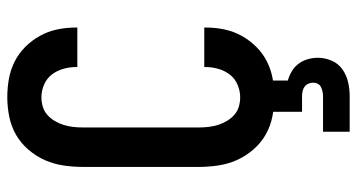

<svg xmlns="http://www.w3.org/2000/svg" viewBox="-252 -532 1003 540"><g transform="rotate(-90 250.0 -261.5)"><path d="M247 8Q220 8 192.5 2.5Q165 -3 141.5 -16.5Q118 -30 99.5 -51.5Q81 -73 70 -98Q59 -123 55 -150.5Q51 -178 51 -205V-530Q51 -557 55 -584.5Q59 -612 70 -637Q81 -662 99.5 -683.5Q118 -705 141.5 -718.5Q165 -732 192.5 -737.5Q220 -743 247 -743Q273 -743 298.5 -738.5Q324 -734 347 -722.5Q370 -711 388.5 -692.5Q407 -674 419.5 -651.5Q432 -629 437.5 -603.5Q443 -578 443 -552V-546H332V-549Q332 -567 327 -585Q322 -603 311 -617.5Q300 -632 282.5 -639.5Q265 -647 247 -647Q233 -647 220 -643Q207 -639 197 -630Q187 -621 180 -609Q173 -597 169 -584Q165 -571 163.5 -557.5Q162 -544 162 -530V-205Q162 -191 163.5 -177.5Q165 -164 169 -151Q173 -138 180 -126Q187 -114 197 -105Q207 -96 220 -92Q233 -88 247 -88Q265 -88 282.5 -95.5Q300 -103 311 -117.5Q322 -132 327 -150Q332 -168 332 -186V-189H443V-183Q443 -157 437.5 -131.5Q432 -106 419.5 -83.5Q407 -61 388.5 -42.5Q370 -24 347 -12.5Q324 -1 298.5 3.5Q273 8 247 8ZM150 220V145H250Q257 145 263.5 143.5Q270 142 276 139Q282 136 285 130Q288 124 288 117Q288 110 285 103.5Q282 97 276.5 93Q271 89 264 87.5Q257 86 250 86H206V-88H294V46Q308 50 320.5 57.5Q333 65 341.5 76.5Q350 88 354 102Q358 116 358 131Q358 150 350 169Q342 188 325.5 199.5Q309 211 289.5 215.5Q270 220 250 220Z"/></g></svg>

Font: Iosevka Term
Style: Bold
Weight: 700
Monospace: yes
Designer: Belleve Invis
Foundry: Belleve Invis
Version: Version 30.0.1